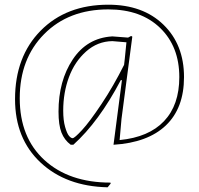

<svg xmlns="http://www.w3.org/2000/svg" viewBox="-20 -612 845 817"><path d="M456 -457H460L525 -452L538 -459L543 -456L497 -106L489 -16Q613 -28 678 -96.5Q743 -165 743 -284Q743 -414 661.5 -493Q580 -572 441 -572Q272 -572 168 -467Q64 -362 64 -194Q64 -27 169 69Q274 165 450 165L451 169L438 185Q261 181 152.5 79.5Q44 -22 44 -190Q44 -371 153 -481.5Q262 -592 441 -592Q588 -592 675.5 -507Q763 -422 763 -284Q763 -152 686 -78.5Q609 -5 463 4L499 -272V-271H494Q401 -94 292 4H281Q254 -16 241.5 -48Q229 -80 229 -137Q229 -268 289.5 -359Q350 -450 456 -457ZM249 -141Q249 -100 257 -72Q265 -44 273.5 -34Q282 -24 289 -24Q297 -24 329 -58.5Q361 -93 412 -169.5Q463 -246 508 -336L511 -362L518 -432L458 -437Q395 -436 346.5 -393Q298 -350 273.5 -284Q249 -218 249 -141Z"/></svg>

Font: Alegreya Sans SC Thin
Style: Italic
Weight: 100
Italic angle: -7°
Designer: Juan Pablo del Peral
Foundry: Huerta Tipografica
Version: Version 2.007